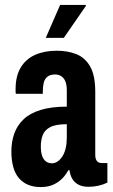

<svg xmlns="http://www.w3.org/2000/svg" viewBox="-20 -744 455 776"><path d="M144 12Q116 12 94 3Q72 -6 56.5 -24Q41 -42 33.5 -69.5Q26 -97 26 -132Q26 -172 38 -205Q50 -238 76 -262.5Q102 -287 145.5 -300Q189 -313 250 -313V-379Q250 -399 245 -413Q240 -427 229 -435Q218 -443 203 -443Q182 -443 171 -433.5Q160 -424 156.5 -408.5Q153 -393 153 -374V-365H44Q43 -369 43 -373.5Q43 -378 43 -383Q43 -437 64 -471.5Q85 -506 122.5 -522.5Q160 -539 209 -539Q254 -539 289 -525Q324 -511 344.5 -475Q365 -439 365 -373V-118Q365 -102 371.5 -93.5Q378 -85 392 -85H414V-6Q398 2 378 6.5Q358 11 338 11Q314 11 297.5 2.5Q281 -6 272 -21.5Q263 -37 261 -56H256Q246 -37 231 -22Q216 -7 195 2.5Q174 12 144 12ZM190 -84Q202 -84 213 -91.5Q224 -99 232.5 -112.5Q241 -126 245.5 -145Q250 -164 250 -189V-242Q205 -242 182.5 -230Q160 -218 152.5 -197.5Q145 -177 145 -152Q145 -130 150 -115Q155 -100 165 -92Q175 -84 190 -84ZM165 -591 223 -724H327V-720L238 -591Z"/></svg>

Font: Archivo ExtraCondensed
Style: Bold
Weight: 700
Width: 2
Designer: Hector Gatti
Foundry: Omnibus-Type
Version: Version 2.001